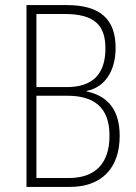

<svg xmlns="http://www.w3.org/2000/svg" viewBox="-20 -734 534 754"><path d="M243 -714H84V0H255C376 0 450 -71 450 -200C450 -295 410 -356 320 -375V-377C393 -391 434 -457 434 -546C434 -659 373 -714 243 -714ZM242 -392H123V-679H234C350 -679 394 -636 394 -544C394 -443 344 -392 242 -392ZM123 -358H244C346 -358 410 -316 410 -201C410 -89 351 -35 251 -35H123Z"/></svg>

Font: Noto Sans Gujarati Condensed ExtraLight
Style: Regular
Weight: 200
Width: 3
Designer: Jelle Bosma - Monotype Design Team, Universal Thirst
Foundry: Monotype Imaging Inc.
Version: Version 2.106